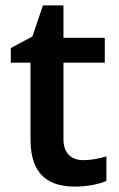

<svg xmlns="http://www.w3.org/2000/svg" viewBox="-20 -681 441 711"><path d="M288 -88C245 -88 215 -113 215 -165V-449H368V-541H215V-661H139L100 -546L20 -503V-449H93V-164C93 -28 166 10 258 10C303 10 347 1 374 -11V-102C349 -94 318 -88 288 -88Z"/></svg>

Font: Noto Sans Kayah Li SemiBold
Style: Regular
Weight: 600
Designer: Monotype Design Team, Sérgio Martins
Foundry: Monotype Imaging Inc.
Version: Version 2.002